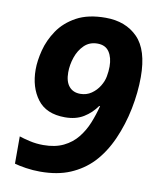

<svg xmlns="http://www.w3.org/2000/svg" viewBox="-83 -790 717 866"><g transform="rotate(10 275.5 -357.5)"><path d="M159.2 9.8Q126.5 9.8 94.2 4.9Q62 0 42 -5.9V-130.9Q60.5 -124.5 90.3 -117.7Q120.1 -110.8 152.8 -110.8Q207 -110.8 245.1 -129.4Q283.2 -147.9 308.3 -179.2Q333.5 -210.4 349.1 -249Q364.7 -287.6 375 -328.1H371.1Q347.2 -293.9 312.3 -272.5Q277.3 -251 227.1 -251Q141.6 -251 100.8 -305.2Q60.1 -359.4 60.1 -440.9Q60.1 -480.5 72.5 -529.3Q85 -578.1 115.2 -622.8Q145.5 -667.5 198.2 -696.3Q251 -725.1 331.1 -725.1Q422.9 -725.1 478 -669.2Q533.2 -613.3 533.2 -488.8Q533.2 -418.5 518.1 -342.8Q502.9 -267.1 472.7 -199Q442.4 -130.9 397 -83Q355 -39.6 297.1 -14.9Q239.3 9.8 159.2 9.8ZM276.9 -367.2Q305.7 -367.2 327.9 -382.6Q350.1 -397.9 364 -420.7Q377.9 -443.4 381.8 -465.8Q386.2 -488.8 386.2 -511.2Q386.2 -552.2 368.9 -578.1Q351.6 -604 314.9 -604Q278.8 -604 254.6 -580.6Q230.5 -557.1 218.8 -522.5Q207 -487.8 207 -453.1Q207 -411.1 225.6 -389.2Q244.1 -367.2 276.9 -367.2Z"/></g></svg>

Font: Open Sans
Style: Bold Italic
Weight: 700
Italic angle: -12°
Designer: Monotype Design Team
Foundry: Monotype Imaging Inc.
Version: Version 3.003; ttfautohint (v1.8.4)